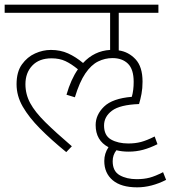

<svg xmlns="http://www.w3.org/2000/svg" viewBox="-20 -642 732 823"><path d="M198 -428Q239 -428 272 -413Q305 -398 336 -372Q384 -424 452 -428V-587H0V-622H659V-587H489V-426Q531 -420 561 -388Q591 -356 591 -292Q591 -263 586.5 -239.5Q582 -216 576 -196Q494 -193 460 -167.5Q426 -142 426 -104Q426 -61 456 -44Q486 -27 530 -27Q560 -27 584.5 -33.5Q609 -40 643 -57L655 -24Q623 -8 593.5 0Q564 8 531 8Q503 8 479 2Q463 22 463 49Q463 92 493 109Q523 126 566 126Q597 126 621.5 119.5Q646 113 679 96L692 129Q629 161 568 161Q499 161 463 130.5Q427 100 427 48Q427 16 445 -11Q390 -40 390 -106Q390 -150 426 -185Q462 -220 545 -227Q549 -241 551 -257Q553 -273 553 -291Q553 -345 528.5 -369Q504 -393 462 -393Q430 -393 400.5 -378.5Q371 -364 346 -327.5Q321 -291 301 -225L265 -236Q284 -302 314 -345Q286 -368 260.5 -380Q235 -392 201 -392Q148 -392 118.5 -361Q89 -330 89 -281Q89 -238 109.5 -200Q130 -162 174 -118.5Q218 -75 288 -15L264 10Q199 -43 151.5 -91Q104 -139 77.5 -185Q51 -231 51 -281Q51 -334 74 -366Q97 -398 130.5 -413Q164 -428 198 -428Z"/></svg>

Font: Noto Sans ExtraLight
Style: Regular
Weight: 200
Designer: Monotype Design Team
Foundry: Monotype Imaging Inc.
Version: Version 2.007